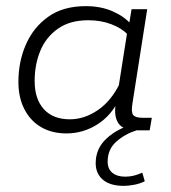

<svg xmlns="http://www.w3.org/2000/svg" viewBox="-20 -425 557 626"><path d="M197 10Q149 10 114 -10.5Q79 -31 59.5 -69Q40 -107 40 -158Q40 -224 64.5 -280Q89 -336 137.5 -370.5Q186 -405 260 -405Q309 -405 347.5 -388Q386 -371 407 -346L400 -341L409 -395H460L412 -89Q407 -60 414 -50.5Q421 -41 444 -41H475L468 0H427Q382 0 366.5 -22.5Q351 -45 357 -85L362 -111L367 -99Q342 -47 296 -18.5Q250 10 197 10ZM208 -36Q255 -36 299 -66Q343 -96 371 -154L365 -131L396 -328L397 -312Q377 -333 343 -346Q309 -359 268 -359Q208 -359 169 -331.5Q130 -304 111.5 -259.5Q93 -215 93 -161Q93 -102 123 -69Q153 -36 208 -36ZM384 181Q339 181 315.5 161Q292 141 292 107Q292 59 327.5 26.5Q363 -6 412 -19L425 0Q387 12 359 37Q331 62 331 102Q331 126 346.5 138.5Q362 151 388 151Q402 151 415 148Q428 145 444 138L452 166Q436 174 417 177.5Q398 181 384 181Z"/></svg>

Font: Rokkitt SemiBold Light
Style: Italic
Weight: 300
Italic angle: -9°
Version: Version 3.103